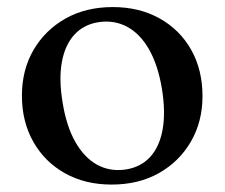

<svg xmlns="http://www.w3.org/2000/svg" viewBox="-20 -498 620 530"><path d="M291.5 -478.5Q364.5 -478.5 420.5 -447.2Q476.5 -416 507.8 -360.5Q539 -305 539 -232.5Q539 -162.5 507 -107.2Q475 -52 418.8 -20.2Q362.5 11.5 288 11.5Q215 11.5 159.2 -19.8Q103.5 -51 72 -106.5Q40.5 -162 40.5 -234Q40.5 -305 72.5 -360Q104.5 -415 160.8 -446.8Q217 -478.5 291.5 -478.5ZM326 -30Q367.5 -36 393.8 -64Q420 -92 428.8 -140Q437.5 -188 427 -253Q416 -318.5 391.5 -361.5Q367 -404.5 331.5 -423.8Q296 -443 253.5 -437Q212 -431 185.8 -402.8Q159.5 -374.5 150.8 -326.8Q142 -279 153 -214Q163.5 -149 188.2 -105.8Q213 -62.5 248.2 -43.2Q283.5 -24 326 -30Z"/></svg>

Font: Fraunces 20pt
Style: Regular
Weight: 400
Version: Version 1.000;[b76b70a41]